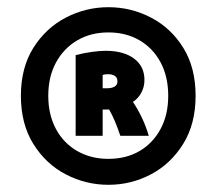

<svg xmlns="http://www.w3.org/2000/svg" viewBox="-20 -768 600 533"><path d="M281 -255Q218 -255 162.5 -284Q107 -313 72.5 -368.5Q38 -424 38 -502Q38 -580 72.5 -635Q107 -690 162.5 -719Q218 -748 281 -748Q344 -748 399.5 -719Q455 -690 489 -635Q523 -580 523 -502Q523 -424 488.5 -368.5Q454 -313 399 -284Q344 -255 281 -255ZM281 -327Q330 -327 367 -348.5Q404 -370 425.5 -409.5Q447 -449 447 -502Q447 -555 426 -594.5Q405 -634 367.5 -656Q330 -678 281 -678Q232 -678 194.5 -656Q157 -634 135.5 -594.5Q114 -555 114 -502Q114 -450 135 -410.5Q156 -371 194 -349Q232 -327 281 -327ZM190 -391V-615Q213 -621 235.5 -624Q258 -627 273 -627Q323 -627 352 -605.5Q381 -584 381 -546Q381 -527 372.5 -511Q364 -495 349 -485Q362 -466 373.5 -442Q385 -418 393 -391H314Q307 -412 299.5 -430Q292 -448 283 -464Q282 -464 280 -464Q278 -464 276 -464H265V-391ZM265 -523H278Q290 -523 298 -527.5Q306 -532 306 -542Q306 -553 298.5 -557.5Q291 -562 280 -562Q275 -562 271.5 -561.5Q268 -561 265 -560Z"/></svg>

Font: Ubuntu Sans Mono
Style: Regular
Weight: 400
Monospace: yes
Designer: Dalton Maag Ltd
Foundry: Dalton Maag Ltd
Version: Version 1.006